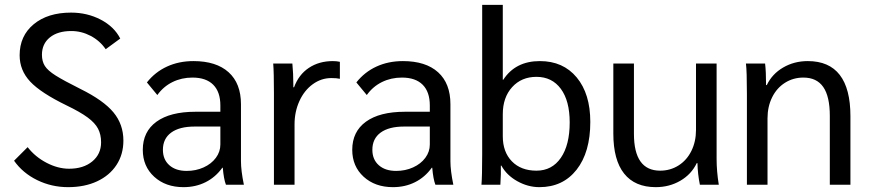

<svg xmlns="http://www.w3.org/2000/svg" viewBox="-20 -762 3590 792"><path d="M38 -99 94 -155Q125 -115 172 -90.5Q219 -66 265 -66Q324 -66 360.5 -96Q397 -126 397 -175Q397 -207 384.5 -231Q372 -255 341.5 -277.5Q311 -300 255 -327Q148 -379 104.5 -425.5Q61 -472 61 -534Q61 -614 119 -662Q177 -710 273 -710Q340 -710 395.5 -681Q451 -652 476 -603L416 -559Q392 -594 354 -614Q316 -634 274 -634Q218 -634 185.5 -607.5Q153 -581 153 -536Q153 -509 165 -490Q177 -471 209.5 -450.5Q242 -430 312 -395Q407 -348 448 -298.5Q489 -249 489 -182Q489 -125 460.5 -81.5Q432 -38 380.5 -14Q329 10 261 10Q193 10 133.5 -19Q74 -48 38 -99Z M569 -144Q569 -219 625.5 -260Q682 -301 786 -301H889V-327Q889 -383 859.5 -412.5Q830 -442 774 -442Q729 -442 691.5 -423.5Q654 -405 629 -370L586 -422Q620 -465 669 -487.5Q718 -510 778 -510Q872 -510 923 -464Q974 -418 974 -332V-97Q974 -58 986 0H912Q903 -23 899 -70H897Q869 -31 828 -10.5Q787 10 737 10Q663 10 616 -33Q569 -76 569 -144ZM889 -166V-240H783Q720 -240 686 -215Q652 -190 652 -144Q652 -104 678.5 -80.5Q705 -57 750 -57Q788 -57 820 -71.5Q852 -86 870.5 -111Q889 -136 889 -166Z M1110 -378Q1110 -463 1107 -500H1186Q1190 -460 1190 -412V-402H1193Q1212 -454 1254 -482Q1296 -510 1353 -510Q1369 -510 1382 -507V-437Q1369 -440 1347 -440Q1305 -440 1270 -414.5Q1235 -389 1215 -345Q1195 -301 1195 -249V0H1110Z M1433 -144Q1433 -219 1489.5 -260Q1546 -301 1650 -301H1753V-327Q1753 -383 1723.5 -412.5Q1694 -442 1638 -442Q1593 -442 1555.5 -423.5Q1518 -405 1493 -370L1450 -422Q1484 -465 1533 -487.5Q1582 -510 1642 -510Q1736 -510 1787 -464Q1838 -418 1838 -332V-97Q1838 -58 1850 0H1776Q1767 -23 1763 -70H1761Q1733 -31 1692 -10.5Q1651 10 1601 10Q1527 10 1480 -33Q1433 -76 1433 -144ZM1753 -166V-240H1647Q1584 -240 1550 -215Q1516 -190 1516 -144Q1516 -104 1542.5 -80.5Q1569 -57 1614 -57Q1652 -57 1684 -71.5Q1716 -86 1734.5 -111Q1753 -136 1753 -166Z M2048 -79H2046Q2047 -47 2044 0H1966Q1969 -33 1969 -126V-742H2054V-433H2056Q2106 -510 2207 -510Q2303 -510 2359 -442.5Q2415 -375 2415 -259Q2415 -134 2358.5 -62Q2302 10 2205 10Q2158 10 2114 -14.5Q2070 -39 2048 -79ZM2330 -257Q2330 -346 2293.5 -395.5Q2257 -445 2193 -445Q2131 -445 2092.5 -402.5Q2054 -360 2054 -291V-200Q2054 -135 2091.5 -96.5Q2129 -58 2193 -58Q2257 -58 2293.5 -111Q2330 -164 2330 -257Z M2510 -211V-500H2595V-210Q2595 -58 2703 -58Q2745 -58 2779 -79.5Q2813 -101 2832 -139.5Q2851 -178 2851 -226V-500H2936V-106Q2936 -56 2945 0H2867Q2858 -44 2857 -89H2854Q2832 -43 2786.5 -16.5Q2741 10 2685 10Q2599 10 2554.5 -46Q2510 -102 2510 -211Z M3061 -374Q3061 -469 3057 -500H3136Q3140 -467 3140 -411H3143Q3165 -457 3210.5 -483.5Q3256 -510 3312 -510Q3400 -510 3444 -453Q3488 -396 3488 -283V0H3403V-284Q3403 -364 3376 -403Q3349 -442 3294 -442Q3252 -442 3218 -420.5Q3184 -399 3165 -360.5Q3146 -322 3146 -274V0H3061Z"/></svg>

Font: Sarabun
Style: Regular
Weight: 400
Designer: Suppakit Chalermlarp | Katatrad Co.,Ltd.
Foundry: Cadson Demak Co.,Ltd.
Version: Version 1.000; ttfautohint (v1.6)